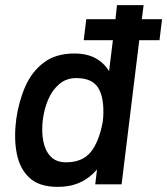

<svg xmlns="http://www.w3.org/2000/svg" viewBox="-20 -720 653 750"><path d="M317 -645H431L437 -700H541L534 -645H613L603 -563H524L455 0H352L359 -58Q331 -25 293 -7.5Q255 10 206 10Q133 10 95 -25.5Q57 -61 45.5 -120Q34 -179 43 -249V-250V-252Q53 -323 78.5 -381.5Q104 -440 151 -475.5Q198 -511 270 -511Q319 -511 352.5 -493Q386 -475 406 -442L421 -563H307ZM278 -415Q239 -415 211.5 -391.5Q184 -368 168 -330.5Q152 -293 147 -250Q142 -206 149 -169Q156 -132 177.5 -109Q199 -86 238 -86Q301 -86 333.5 -125Q366 -164 381 -242L383 -259Q388 -336 364.5 -375.5Q341 -415 278 -415Z"/></svg>

Font: Haskoy SemiBold
Style: Italic
Weight: 600
Designer: Ertekin Erdin
Foundry: Ertekin Erdin
Version: Version 2.000; ttfautohint (v1.8.4.7-5d5b)